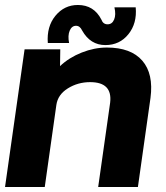

<svg xmlns="http://www.w3.org/2000/svg" viewBox="-25 -747 664 767"><path d="M166 -575.2Q161.1 -641.1 196.5 -684.1Q231.9 -727.1 286.1 -727.1Q350.1 -727.1 379.9 -668.9Q386.7 -649.9 404.8 -649.9Q422.9 -649.9 430.9 -668.9Q439 -688 432.1 -717.8H517.1Q522.9 -653.8 488 -610.4Q453.1 -566.9 396 -566.9Q335.9 -566.9 303.2 -625Q294.4 -644 278.8 -644Q261.7 -644 253.4 -624.5Q245.1 -605 251 -575.2ZM401.9 -557.1Q498 -557.1 543.5 -504.6Q588.9 -452.1 576.2 -356L525.9 0H367.2L415 -336.9Q424.8 -418.9 335 -418.9Q286.1 -418.9 246.1 -394Q206.1 -369.1 200.2 -328.1L153.8 0H-4.9L73.2 -549.8H215.8L214.8 -482.9Q251 -517.1 301.5 -537.1Q352.1 -557.1 401.9 -557.1Z"/></svg>

Font: Oakes Grotesk
Style: Bold Italic
Weight: 700
Designer: Samuel Oakes
Foundry: Samuel Oakes
Version: Version 1.0 | wf-rip DC20170320